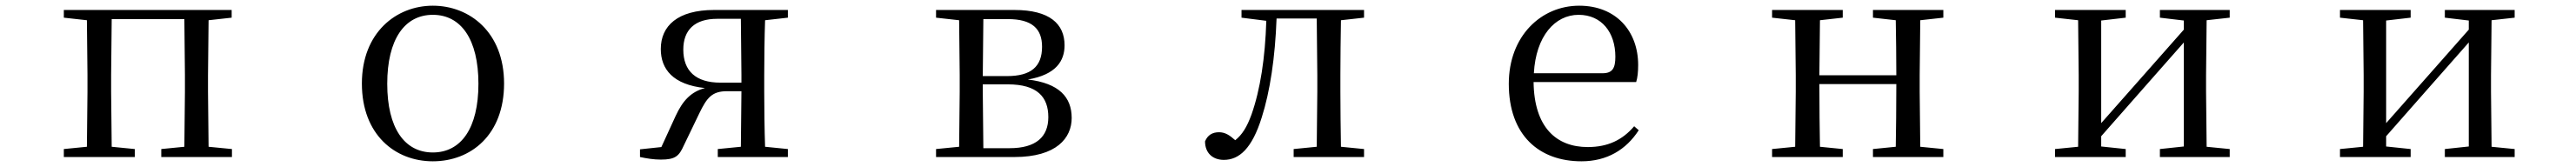

<svg xmlns="http://www.w3.org/2000/svg" viewBox="-20 -551 9040 586"><path d="M204 -489 285 -480 287 -288V-229L285 -36L204 -28V0H453V-28L372 -36L370 -229V-288L372 -484H627L629 -288V-229L627 -36L546 -28V0H794V-28L712 -36L710 -229V-288L712 -480L793 -489V-516H204Z M1499 15C1632 15 1749 -77 1749 -258C1749 -438 1628 -531 1499 -531C1371 -531 1250 -437 1250 -258C1250 -78 1367 15 1499 15ZM1499 -16C1400 -16 1339 -101 1339 -257C1339 -413 1400 -499 1499 -499C1598 -499 1659 -413 1659 -257C1659 -101 1598 -16 1499 -16Z M2499 0H2745V-28L2665 -36C2663 -92 2662 -174 2662 -229V-288C2662 -342 2663 -424 2665 -480L2745 -489V-516H2486C2358 -516 2299 -460 2299 -379C2299 -308 2342 -254 2454 -242C2405 -229 2376 -198 2351 -144L2301 -35L2226 -27V0C2250 5 2274 9 2299 9C2350 9 2363 -3 2380 -41L2434 -153C2461 -209 2479 -231 2532 -231H2582L2580 -36L2499 -28ZM2582 -261H2508C2422 -261 2378 -302 2378 -377C2378 -445 2417 -485 2497 -485H2580L2582 -288Z M3345 0H3540C3688 0 3741 -67 3741 -137C3741 -210 3697 -259 3587 -272C3687 -289 3716 -338 3716 -392C3716 -467 3664 -516 3540 -516H3265V-489L3346 -480L3348 -288V-229L3346 -36L3265 -28V0ZM3431 -484H3517C3602 -484 3637 -450 3637 -387C3637 -317 3598 -284 3514 -284H3429ZM3429 -255H3517C3621 -255 3659 -210 3659 -140C3659 -71 3616 -31 3523 -31H3431L3429 -229Z M4600 0H4767V-28L4686 -36C4685 -92 4684 -174 4684 -229V-288C4684 -342 4685 -424 4686 -480L4767 -489V-516H4337V-489L4424 -478C4420 -348 4403 -237 4372 -149C4356 -105 4339 -78 4315 -59C4295 -77 4279 -87 4258 -87C4235 -87 4218 -77 4209 -55C4209 -14 4236 10 4275 10C4329 10 4374 -30 4408 -139C4437 -230 4455 -349 4460 -486H4601L4603 -288V-229L4601 -36L4520 -28V0Z M5530 15C5620 15 5687 -26 5731 -94L5715 -108C5674 -60 5623 -35 5552 -35C5442 -35 5364 -104 5362 -263H5722C5727 -279 5729 -299 5729 -323C5729 -441 5652 -531 5522 -531C5389 -531 5275 -425 5275 -257C5275 -76 5382 15 5530 15ZM5363 -294C5370 -424 5437 -499 5520 -499C5601 -499 5649 -437 5649 -352C5649 -312 5639 -294 5604 -294Z M6553 -489 6633 -480C6634 -426 6635 -346 6635 -287H6365L6367 -480L6447 -489V-516H6199V-489L6280 -480L6282 -288V-229L6280 -36L6199 -28V0H6447V-28L6367 -36C6366 -92 6365 -177 6365 -256H6635C6635 -177 6634 -92 6633 -36L6553 -28V0H6800V-28L6719 -36L6717 -229V-288L6719 -480L6800 -489V-516H6553Z M7560 -489 7644 -479V-447L7484 -266L7354 -119V-479L7440 -489V-516H7192V-489L7273 -480L7275 -288V-229L7273 -36L7192 -28V0H7440V-28L7354 -37V-73L7509 -249L7644 -402V-37L7560 -28V0H7805V-28L7724 -36L7722 -229V-288L7724 -480L7805 -489V-516H7560Z M8560 -489 8644 -479V-447L8484 -266L8354 -119V-479L8440 -489V-516H8192V-489L8273 -480L8275 -288V-229L8273 -36L8192 -28V0H8440V-28L8354 -37V-73L8509 -249L8644 -402V-37L8560 -28V0H8805V-28L8724 -36L8722 -229V-288L8724 -480L8805 -489V-516H8560Z"/></svg>

Font: Harano Aji Mincho K1
Style: Regular
Weight: 400
Foundry: Masamichi Hosoda
Version: HaranoAjiMinchoK1-Regular version 20230610;ttx 4.39.4